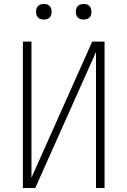

<svg xmlns="http://www.w3.org/2000/svg" viewBox="-20 -944 640 964"><path d="M95 0V-735H138V-52L443 -735H505V0H462V-683L157 0ZM400 -846Q392 -846 384.5 -848Q377 -850 371 -856Q365 -862 363 -869.5Q361 -877 361 -885Q361 -893 363 -900.5Q365 -908 371 -914Q377 -920 384.5 -922Q392 -924 400 -924Q408 -924 415.5 -922Q423 -920 429 -914Q435 -908 437 -900.5Q439 -893 439 -885Q439 -877 437 -869.5Q435 -862 429 -856Q423 -850 415.5 -848Q408 -846 400 -846ZM200 -846Q192 -846 184.5 -848Q177 -850 171 -856Q165 -862 163 -869.5Q161 -877 161 -885Q161 -893 163 -900.5Q165 -908 171 -914Q177 -920 184.5 -922Q192 -924 200 -924Q208 -924 215.5 -922Q223 -920 229 -914Q235 -908 237 -900.5Q239 -893 239 -885Q239 -877 237 -869.5Q235 -862 229 -856Q223 -850 215.5 -848Q208 -846 200 -846Z"/></svg>

Font: Iosevka Curly XLtEx
Style: Regular
Weight: 200
Width: 7
Monospace: yes
Designer: Belleve Invis
Foundry: Belleve Invis
Version: Version 11.1.0; ttfautohint (v1.8.3)